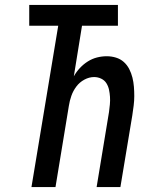

<svg xmlns="http://www.w3.org/2000/svg" viewBox="-20 -755 640 775"><path d="M107 0 215 -651H98V-735H456V-651H311L278 -447Q288 -465 302.5 -480.5Q317 -496 334.5 -507Q352 -518 371.5 -523Q391 -528 411 -528Q430 -528 448 -522.5Q466 -517 479.5 -505Q493 -493 501.5 -476.5Q510 -460 514.5 -442Q519 -424 520.5 -405Q522 -386 522 -367Q522 -348 519.5 -328.5Q517 -309 514 -289L466 0H370L420 -303Q422 -318 423.5 -333.5Q425 -349 424 -364Q423 -379 420 -393Q417 -407 409.5 -419Q402 -431 388.5 -437.5Q375 -444 360 -444Q340 -444 320.5 -433.5Q301 -423 288 -405.5Q275 -388 268 -368Q261 -348 258 -328L204 0Z"/></svg>

Font: Iosevka SS04 Md Ex Obl
Style: Regular
Weight: 500
Width: 7
Italic angle: -9°
Monospace: yes
Designer: Belleve Invis
Foundry: Belleve Invis
Version: Version 19.0.0; ttfautohint (v1.8.4)